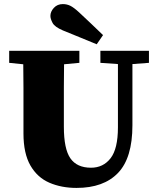

<svg xmlns="http://www.w3.org/2000/svg" viewBox="-20 -901 772 941"><path d="M472 -593V-652H710V-593L629 -587V-287Q629 -127 558.5 -53.5Q488 20 355 20Q281 20 222 -5.5Q163 -31 129 -90Q95 -149 95 -247V-356Q95 -413 95 -470.5Q95 -528 94 -586L25 -593V-652H369V-593L294 -586Q293 -529 293 -471.5Q293 -414 293 -356V-280Q293 -171 325 -125Q357 -79 426 -79Q486 -79 522 -125.5Q558 -172 558 -277V-587ZM485 -729 454 -684Q414 -701 372.5 -717.5Q331 -734 288 -752Q248 -769 237.5 -789Q227 -809 227 -823Q227 -844 244 -862.5Q261 -881 288 -881Q308 -881 325 -872.5Q342 -864 367 -841Q395 -815 425 -786.5Q455 -758 485 -729Z"/></svg>

Font: Source Serif Pro Black
Style: Regular
Weight: 900
Designer: Frank Grießhammer
Foundry: Adobe Systems Incorporated
Version: Version 3.001;hotconv 1.0.111;makeotfexe 2.5.65597